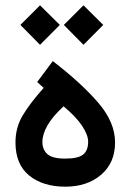

<svg xmlns="http://www.w3.org/2000/svg" viewBox="-20 -703 490 721"><path d="M178.2 -473.6Q284.7 -391.6 348.4 -317.9Q412.1 -244.1 412.1 -168Q412.1 -91.8 359.9 -46.9Q307.6 -2 225.1 -2Q141.1 -2 89.6 -43.9Q38.1 -85.9 38.1 -168Q38.1 -224.1 65.2 -269.5Q92.3 -314.9 144 -373L119.6 -395ZM218.8 -303.7Q176.8 -265.1 158 -231.7Q139.2 -198.2 139.2 -170.4Q139.2 -141.1 158 -124.3Q176.8 -107.4 224.6 -107.4Q273.4 -107.4 292.2 -122.6Q311 -137.7 311 -170.9Q311 -195.8 288.8 -229.7Q266.6 -263.7 218.8 -303.7ZM219.7 -609.4 293.5 -683.1 367.7 -609.4 293.5 -534.7ZM56.6 -609.4 130.4 -683.1 204.6 -609.4 130.4 -534.7Z"/></svg>

Font: Vazir Medium FD
Style: Medium-FD
Weight: 500
Designer: Saber Rastikerdar
Foundry: Saber Rastikerdar
Version: Version 30.0.0